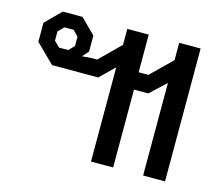

<svg xmlns="http://www.w3.org/2000/svg" viewBox="-84 -668 906 779"><g transform="rotate(15 369.0 -279.0)"><path d="M357 -396 297 -337H103L25 -414V-494L89 -558H172L234 -496V-429L211 -403L247 -406H274L360 -491V-558H450V-400H491L578 -485V-558H668V0H576V-389L510 -327H450V0H357ZM151 -413 173 -436V-475L151 -498H112L89 -475V-436L112 -413Z"/></g></svg>

Font: Chakra Petch Medium
Style: Regular
Weight: 500
Designer: Katatrad Aksorn Co.,Ltd.
Foundry: Cadson Demak Co.,Ltd.
Version: Version 1.000; ttfautohint (v1.6)